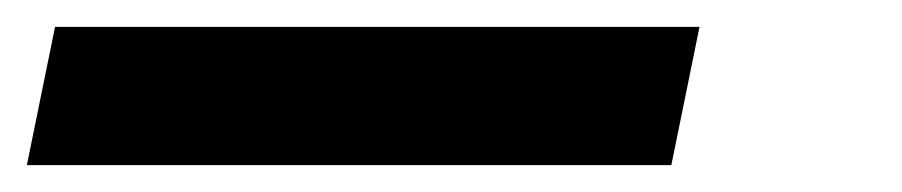

<svg xmlns="http://www.w3.org/2000/svg" viewBox="-52 36 672 143"><path d="M-32 159 -11 56H469L448 159Z"/></svg>

Font: Source Code Pro ExtraLight
Style: Bold Italic
Weight: 700
Italic angle: -11°
Monospace: yes
Version: Version 1.016;hotconv 1.0.116;makeotfexe 2.5.65601